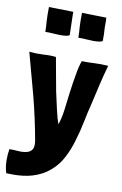

<svg xmlns="http://www.w3.org/2000/svg" viewBox="-118 -817 668 1051"><g transform="rotate(10 216.0 -291.0)"><path d="M67.4 -681.6Q70.3 -651.4 70.3 -622.1Q88.9 -623 111.3 -621.1Q132.8 -620.1 152.3 -619.1Q171.9 -619.1 186.5 -621.1Q201.2 -623 205.1 -628.9Q205.1 -643.6 204.1 -663.1Q204.1 -682.6 203.1 -701.2Q203.1 -719.7 202.1 -735.4Q202.1 -751 202.1 -756.8Q156.2 -757.8 66.4 -759.8Q65.4 -713.9 67.4 -681.6ZM251 -681.6Q253.9 -651.4 253.9 -622.1Q273.4 -623 294.9 -621.1Q317.4 -620.1 335.9 -619.1Q356.4 -619.1 370.1 -621.1Q384.8 -623 388.7 -628.9Q388.7 -643.6 388.7 -663.1Q387.7 -682.6 386.7 -701.2Q386.7 -719.7 386.7 -735.4Q385.7 -751 385.7 -756.8Q340.8 -757.8 250 -759.8Q249 -713.9 251 -681.6ZM79.1 -498Q39.1 -496.1 2.9 -500Q34.2 -386.7 66.4 -265.6Q97.7 -144.5 119.1 -24.4Q124 8.8 113.3 24.4Q102.5 39.1 83 43Q63.5 47.9 37.1 45.9Q11.7 43.9 -11.7 43.9Q-16.6 69.3 -16.6 102.5Q-16.6 106.4 -16.6 109.4Q-15.6 147.5 -5.9 176.8Q12.7 177.7 30.3 177.7Q91.8 177.7 137.7 164.1Q196.3 146.5 235.4 111.3Q275.4 77.1 298.8 30.3Q323.2 -16.6 337.9 -69.3Q353.5 -121.1 364.3 -174.8Q375 -228.5 387.7 -278.3Q400.4 -330.1 412.1 -384.8Q424.8 -439.5 441.4 -499Q399.4 -502 364.3 -500Q329.1 -498 294.9 -499Q283.2 -468.8 275.4 -419.9Q266.6 -371.1 259.8 -318.4Q253.9 -264.6 247.1 -215.8Q240.2 -167 228.5 -136.7Q217.8 -167 207 -213.9Q196.3 -259.8 185.5 -310.5Q175.8 -362.3 167 -411.1Q158.2 -460.9 151.4 -497.1Q119.1 -501 79.1 -498Z"/></g></svg>

Font: Londrina Solid
Style: NNS
Weight: 400
Designer: Marcelo Magalhaes
Version: Version 1.002